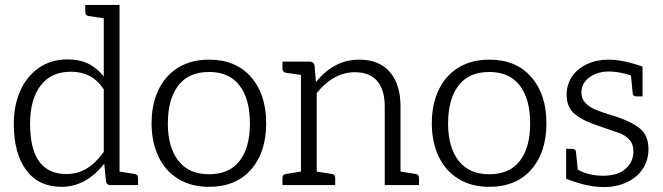

<svg xmlns="http://www.w3.org/2000/svg" viewBox="-20 -751 2691 779"><path d="M527 -45Q540 -43 540 -29V0H428Q413 0 410 -15L403 -87Q329 7 230 7Q137 7 86.5 -60.5Q36 -128 36 -249Q36 -323 62 -382Q88 -441 137.5 -475.5Q187 -510 254 -510Q302 -510 337.5 -493Q373 -476 401 -441V-677L339 -686Q326 -689 326 -702V-731H465V-55ZM401 -389Q375 -427 342.5 -443.5Q310 -460 267 -460Q187 -460 144.5 -403.5Q102 -347 102 -249Q102 -45 249 -45Q296 -45 333 -68Q370 -91 401 -135Z M1060 -251Q1060 -133 998.5 -63Q937 7 828 7Q756 7 703.5 -25Q651 -57 623 -115.5Q595 -174 595 -251Q595 -328 623 -386.5Q651 -445 703.5 -477Q756 -509 828 -509Q937 -509 998.5 -438.5Q1060 -368 1060 -251ZM994 -250Q994 -349 952 -404Q910 -459 828 -459Q745 -459 703 -403.5Q661 -348 661 -250Q661 -154 703.5 -99Q746 -44 828 -44Q910 -44 952 -98Q994 -152 994 -250Z M1667 -45Q1680 -43 1680 -29V0H1541V-320Q1541 -386 1510.5 -422Q1480 -458 1420 -458Q1376 -458 1336.5 -436Q1297 -414 1265 -373V-55L1327 -45Q1340 -44 1340 -29V0H1126V-29Q1126 -43 1139 -45L1201 -55V-447L1139 -456Q1126 -459 1126 -472V-501H1238Q1253 -501 1256 -486L1262 -418Q1335 -509 1437 -509Q1519 -509 1562 -458.5Q1605 -408 1605 -320V-55Z M2197 -251Q2197 -133 2135.5 -63Q2074 7 1965 7Q1893 7 1840.5 -25Q1788 -57 1760 -115.5Q1732 -174 1732 -251Q1732 -328 1760 -386.5Q1788 -445 1840.5 -477Q1893 -509 1965 -509Q2074 -509 2135.5 -438.5Q2197 -368 2197 -251ZM2131 -250Q2131 -349 2089 -404Q2047 -459 1965 -459Q1882 -459 1840 -403.5Q1798 -348 1798 -250Q1798 -154 1840.5 -99Q1883 -44 1965 -44Q2047 -44 2089 -98Q2131 -152 2131 -250Z M2611 -146Q2611 -102 2588.5 -67Q2566 -32 2524.5 -12Q2483 8 2430 8Q2392 8 2351 -2Q2310 -12 2277 -26V-147H2302Q2309 -147 2313 -143.5Q2317 -140 2317 -134L2324 -63Q2368 -38 2427 -38Q2486 -38 2518 -66Q2550 -94 2550 -137Q2550 -167 2532.5 -185Q2515 -203 2493.5 -211Q2472 -219 2415 -238Q2349 -259 2314 -286.5Q2279 -314 2279 -367Q2279 -408 2301 -440.5Q2323 -473 2362 -491Q2401 -509 2449 -509Q2506 -509 2587 -481V-360H2562Q2555 -360 2551 -363.5Q2547 -367 2547 -373L2540 -445Q2490 -461 2452 -461Q2403 -461 2371 -437Q2339 -413 2339 -376Q2339 -350 2355 -333.5Q2371 -317 2394 -307Q2417 -297 2456 -285L2476 -279Q2541 -258 2576 -230Q2611 -202 2611 -146Z"/></svg>

Font: Aleo Light
Style: Regular
Weight: 300
Designer: Alessio Laiso
Foundry: Alessio Laiso
Version: Version 2.000